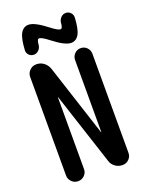

<svg xmlns="http://www.w3.org/2000/svg" viewBox="-176 -1047 851 1129"><g transform="rotate(-20 250.0 -482.5)"><path d="M334 -911.1Q335.9 -928.7 348.6 -941.9Q361.3 -955.1 379.4 -955.1Q397.5 -955.1 409.7 -941.9Q421.9 -928.7 420.9 -911.1Q417 -837.9 399.4 -808.1Q381.8 -778.3 350.6 -778.3Q312.5 -778.3 241.2 -834Q197.3 -868.2 181.6 -868.2Q168 -868.2 166 -832Q164.1 -814.5 151.4 -801.3Q138.7 -788.1 120.6 -788.1Q102.5 -788.1 90.3 -800.8Q78.1 -813.5 79.1 -831.1Q83 -904.3 100.6 -934.6Q118.2 -964.8 149.4 -964.8Q187.5 -964.8 258.8 -909.2Q302.7 -875 318.4 -875Q332 -875 334 -911.1ZM54.7 -55.7V-672.9Q54.7 -696.3 71.8 -713.4Q88.9 -730.5 112.3 -730.5H114.3Q139.6 -730.5 159.7 -715.3Q179.7 -700.2 188.5 -675.8L335 -225.6Q335 -224.6 335.9 -224.6Q336.9 -224.6 336.9 -225.6V-675.8Q336.9 -698.2 352.5 -714.4Q368.2 -730.5 391.1 -730.5Q414.1 -730.5 429.7 -714.4Q445.3 -698.2 445.3 -675.8V-55.7Q445.3 -32.2 428.7 -16.1Q412.1 0 388.7 0Q363.3 0 343.3 -14.6Q323.2 -29.3 316.4 -52.7L168.9 -503.9Q168.9 -504.9 168 -504.9Q167 -504.9 167 -503.9V-55.7Q167 -32.2 150.4 -16.1Q133.8 0 110.8 0Q87.9 0 71.3 -16.6Q54.7 -33.2 54.7 -55.7Z"/></g></svg>

Font: Rounded Mgen+ 1m medium
Style: Regular
Weight: 500
Designer: [Source Han Sans]
Ryoko NISHIZUKA  (kana & ideographs); Paul D. Hunt (Latin, Greek & Cyrillic); Wenlong ZHANG  (bopomofo
Version: Version 1.059.20150602